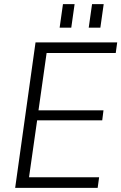

<svg xmlns="http://www.w3.org/2000/svg" viewBox="-20 -904 584 924"><path d="M105 -51H457L450 0H53L151 -700H544L537 -649H190L210 -689L162 -350L151 -373H478L472 -325H144L162 -348L114 -11ZM339 -884 323 -771H267L283 -884ZM479 -884 463 -771H407L423 -884Z"/></svg>

Font: Pathway Extreme 28pt ExtraLight
Style: Italic
Weight: 250
Italic angle: -8°
Designer: Eduardo Rodriguez Tunni
Foundry: Eduardo Rodriguez Tunni
Version: Version 1.001;gftools[0.9.26]